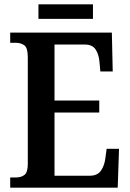

<svg xmlns="http://www.w3.org/2000/svg" viewBox="-20 -864 597 884"><path d="M27 0V-47H54Q78 -47 93 -59Q108 -71 108 -109V-600Q108 -644 92 -655.5Q76 -667 53 -667H27V-714H495L499 -535H442L438 -579Q435 -614 420 -636.5Q405 -659 370 -659H231V-401H437V-346H231V-55H394Q429 -55 445 -78.5Q461 -102 465 -135L471 -179H528L522 0ZM157 -777V-844H408V-777Z"/></svg>

Font: Noto Serif Thai Condensed SemiBold
Style: Regular
Weight: 600
Width: 3
Designer: Monotype Design Team
Foundry: Monotype Imaging Inc.
Version: Version 2.002; ttfautohint (v1.8.4.7-5d5b)